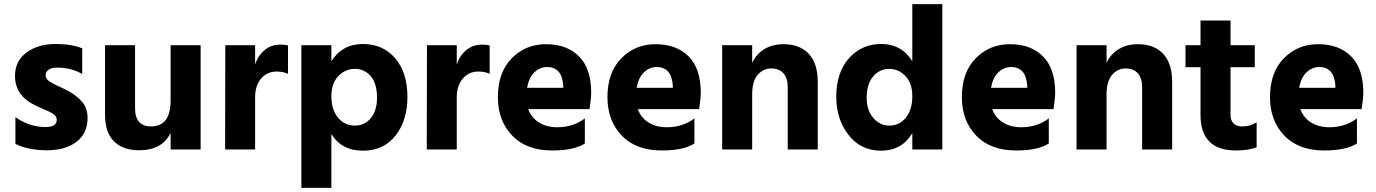

<svg xmlns="http://www.w3.org/2000/svg" viewBox="-20 -727 6696 934"><path d="M380 -492V-367Q327 -398 256 -398Q230 -398 216 -387.5Q202 -377 202 -361Q202 -352 207 -344Q212 -336 223.5 -329Q235 -322 245.5 -316.5Q256 -311 274.5 -303Q293 -295 304 -289Q350 -265 378 -233.5Q406 -202 406 -153Q406 -78 352 -37Q298 4 209 4Q117 4 55 -27V-157Q124 -109 201 -109Q256 -109 256 -144Q256 -153 251 -161Q246 -169 234 -176Q222 -183 212 -187.5Q202 -192 183 -200Q164 -208 154 -213Q53 -261 53 -357Q53 -431 109.5 -472Q166 -513 250 -513Q328 -513 380 -492Z M810 -507H956V0H810V-81Q770 4 656 4Q578 4 534.5 -39.5Q491 -83 491 -168V-507H637V-201Q637 -112 715 -112Q810 -112 810 -239Z M1221 -507V-413Q1235 -457 1267.5 -483.5Q1300 -510 1343 -510Q1367 -510 1381 -506V-368Q1357 -379 1326 -379Q1279 -379 1250 -344.5Q1221 -310 1221 -253V0H1075L1076 -507Z M1706 -116Q1754 -116 1784 -152.5Q1814 -189 1814 -252Q1814 -321 1783.5 -356.5Q1753 -392 1706 -392Q1660 -392 1626 -357Q1592 -322 1592 -259Q1592 -194 1624 -155Q1656 -116 1706 -116ZM1592 -507V-429Q1645 -513 1745 -513Q1843 -513 1902.5 -443.5Q1962 -374 1962 -255Q1962 -142 1904.5 -68Q1847 6 1745 6Q1642 6 1592 -75V187H1446V-507Z M2202 -507V-413Q2216 -457 2248.5 -483.5Q2281 -510 2324 -510Q2348 -510 2362 -506V-368Q2338 -379 2307 -379Q2260 -379 2231 -344.5Q2202 -310 2202 -253V0H2056L2057 -507Z M2720 -300V-312Q2713 -401 2642 -401Q2607 -401 2580 -375.5Q2553 -350 2544 -300ZM2825 -151V-29Q2773 5 2666 5Q2541 5 2471.5 -67.5Q2402 -140 2402 -254Q2402 -375 2469.5 -443.5Q2537 -512 2636 -512Q2738 -512 2797 -452.5Q2856 -393 2856 -275Q2856 -252 2848 -196H2550Q2565 -154 2602 -131Q2639 -108 2691 -108Q2768 -108 2825 -151Z M3253 -300V-312Q3246 -401 3175 -401Q3140 -401 3113 -375.5Q3086 -350 3077 -300ZM3358 -151V-29Q3306 5 3199 5Q3074 5 3004.5 -67.5Q2935 -140 2935 -254Q2935 -375 3002.5 -443.5Q3070 -512 3169 -512Q3271 -512 3330 -452.5Q3389 -393 3389 -275Q3389 -252 3381 -196H3083Q3098 -154 3135 -131Q3172 -108 3224 -108Q3301 -108 3358 -151Z M3639 -507V-421Q3658 -463 3697.5 -487.5Q3737 -512 3792 -512Q3870 -512 3914 -465.5Q3958 -419 3958 -329V0H3812V-302Q3812 -347 3791 -370.5Q3770 -394 3732 -394Q3692 -394 3665.5 -362.5Q3639 -331 3639 -268V0H3493V-507Z M4306 -116Q4356 -116 4387 -155Q4418 -194 4418 -259Q4418 -322 4384.5 -357Q4351 -392 4305 -392Q4259 -392 4227.5 -355Q4196 -318 4196 -252Q4196 -191 4228 -153.5Q4260 -116 4306 -116ZM4418 -707H4564V0H4418V-79Q4367 6 4266 6Q4167 6 4107.5 -71Q4048 -148 4048 -255Q4048 -375 4110 -444Q4172 -513 4267 -513Q4366 -513 4418 -429Z M4977 -300V-312Q4970 -401 4899 -401Q4864 -401 4837 -375.5Q4810 -350 4801 -300ZM5082 -151V-29Q5030 5 4923 5Q4798 5 4728.5 -67.5Q4659 -140 4659 -254Q4659 -375 4726.5 -443.5Q4794 -512 4893 -512Q4995 -512 5054 -452.5Q5113 -393 5113 -275Q5113 -252 5105 -196H4807Q4822 -154 4859 -131Q4896 -108 4948 -108Q5025 -108 5082 -151Z M5363 -507V-421Q5382 -463 5421.5 -487.5Q5461 -512 5516 -512Q5594 -512 5638 -465.5Q5682 -419 5682 -329V0H5536V-302Q5536 -347 5515 -370.5Q5494 -394 5456 -394Q5416 -394 5389.5 -362.5Q5363 -331 5363 -268V0H5217V-507Z M5966 -400V-167Q5966 -140 5981.5 -126Q5997 -112 6022 -112Q6062 -112 6093 -132V-11Q6056 5 5993 5Q5820 5 5820 -168V-400H5747V-507H5820V-627H5966V-507H6084V-400Z M6476 -300V-312Q6469 -401 6398 -401Q6363 -401 6336 -375.5Q6309 -350 6300 -300ZM6581 -151V-29Q6529 5 6422 5Q6297 5 6227.5 -67.5Q6158 -140 6158 -254Q6158 -375 6225.5 -443.5Q6293 -512 6392 -512Q6494 -512 6553 -452.5Q6612 -393 6612 -275Q6612 -252 6604 -196H6306Q6321 -154 6358 -131Q6395 -108 6447 -108Q6524 -108 6581 -151Z"/></svg>

Font: Hind Bold
Style: Regular
Weight: 700
Designer: Manushi Parikh, Satya Rajpurohit
Foundry: Indian Type Foundry
Version: Version 1.201;PS 1.0;hotconv 1.0.78;makeotf.lib2.5.61930; tt